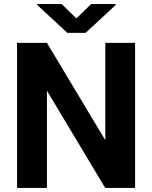

<svg xmlns="http://www.w3.org/2000/svg" viewBox="-20 -921 746 941"><path d="M642.1 -710.9V0H495.6L210 -476.6V0H63.5V-710.9H210L496.1 -233.9V-710.9ZM282.2 -901.4 354.5 -830.6 426.8 -901.4H546.9V-896.5L399.4 -759.8H310.1L162.1 -897V-901.4Z"/></svg>

Font: Vazirmatn UI
Style: Bold
Weight: 700
Designer: Saber Rastikerdar
Foundry: Saber Rastikerdar
Version: Version 33.003